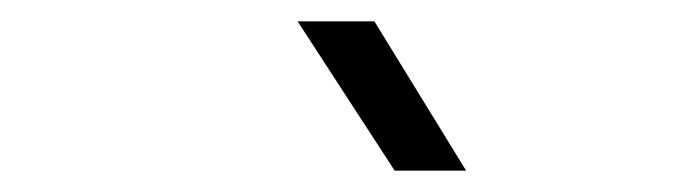

<svg xmlns="http://www.w3.org/2000/svg" viewBox="-20 -805 640 180"><path d="M350 -645 259 -785H331L417 -645Z"/></svg>

Font: NKDuy Mono ExtraLight
Style: Italic
Weight: 200
Italic angle: -9°
Monospace: yes
Designer: NKDuy
Foundry: NKDuy
Version: Version 2.251; ttfautohint (v1.8.4.7-5d5b)